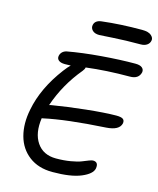

<svg xmlns="http://www.w3.org/2000/svg" viewBox="-141 -1054 971 1183"><g transform="rotate(15 345.0 -462.5)"><path d="M369.1 -857.9Q339.4 -857.9 324.7 -872.8Q310.1 -887.7 314 -907.2Q320.3 -938 360.8 -942.9Q478 -957 616.2 -957Q657.2 -957 675 -941.2Q692.9 -925.3 689 -908.2Q686 -890.1 670.4 -879.2Q654.8 -868.2 630.9 -868.2Q533.2 -868.2 452.6 -863Q372.1 -857.9 369.1 -857.9ZM308.1 32.2Q218.3 32.2 158.7 -13.2Q99.1 -58.6 78.6 -134.8Q58.1 -210.9 77.1 -304.2Q104.5 -446.8 210.9 -587.9Q232.9 -616.7 248 -630.9Q234.9 -629.9 210.9 -629.9Q183.1 -629.9 170.2 -641.1Q157.2 -652.3 161.1 -669.9Q163.6 -683.1 173.3 -693.4Q183.1 -703.6 199.2 -708Q293.9 -725.6 414.3 -735.4Q534.7 -745.1 629.9 -745.1Q659.7 -745.1 673.1 -733.9Q686.5 -722.7 684.1 -705.1Q673.8 -659.2 617.2 -659.2Q467.8 -659.2 339.8 -643.1Q338.4 -631.8 327.1 -618.2Q230.5 -502.4 182.1 -360.8Q184.1 -361.3 187.5 -362.3Q190.9 -363.3 192.9 -363.8Q291.5 -380.4 408.4 -392.8Q525.4 -405.3 599.1 -405.8Q630.9 -405.8 642.3 -397.2Q653.8 -388.7 650.9 -370.1Q640.6 -323.2 557.1 -317.9Q307.6 -303.2 166 -272Q163.1 -271 159.2 -271Q145 -173.3 185.5 -113.8Q226.1 -54.2 308.1 -54.2Q357.9 -54.2 400.4 -61.5Q442.9 -68.8 465.1 -77.6Q487.3 -86.4 505.9 -93.8Q524.4 -101.1 532.2 -101.1Q569.3 -101.1 562 -58.1Q554.7 -22 490 5.1Q425.3 32.2 308.1 32.2Z"/></g></svg>

Font: Shantell Sans Irregular
Style: Italic
Weight: 400
Italic angle: -11.31°
Designer: Stephen Nixon, Anya Danilova, Shantell Martin
Foundry: Arrow Type
Version: Version 1.006;[9816181b4]